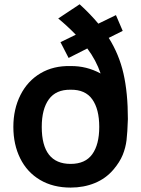

<svg xmlns="http://www.w3.org/2000/svg" viewBox="-20 -851 652 887"><path d="M570.8 -301Q568.8 -238.5 564.6 -203.6Q560.4 -168.8 546.9 -135.4Q533.3 -102.1 504.2 -67.7Q468.8 -26 417.7 -5.2Q366.7 15.6 306.2 15.6Q225 15.6 165.1 -19.8Q105.2 -55.2 73.4 -119.3Q41.7 -183.3 41.7 -264.6Q41.7 -346.9 74.5 -412Q107.3 -477.1 167.2 -512.5Q227.1 -547.9 306.2 -545.8Q379.2 -546.9 444.8 -511.5Q424 -572.9 383.3 -627.1L296.9 -583.3L259.4 -656.2L330.2 -690.6Q289.6 -732.3 249 -765.6L347.9 -831.3Q396.9 -786.5 434.4 -741.7L515.6 -781.2L546.9 -708.3L482.3 -676Q530.2 -600 550.5 -510.9Q570.8 -421.9 570.8 -301ZM438.5 -264.6Q438.5 -346.9 406.2 -392.2Q374 -437.5 306.2 -436.5Q238.5 -437.5 205.7 -392.2Q172.9 -346.9 172.9 -264.6Q172.9 -93.8 306.2 -93.8Q374 -93.8 406.2 -138.5Q438.5 -183.3 438.5 -264.6Z"/></svg>

Font: Vladivostok Bold
Style: Regular
Weight: 700
Width: 4
Designer: Michael Sharanda
Foundry: Michael Sharanda
Version: Version 1.005